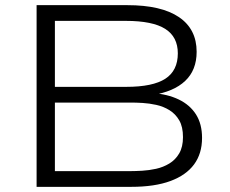

<svg xmlns="http://www.w3.org/2000/svg" viewBox="-20 -725 893 745"><path d="M122 0V-705H474Q606 -705 674.5 -658.5Q743 -612 743 -524Q743 -453 698.5 -411Q654 -369 570 -356V-364Q630 -360 673.5 -339Q717 -318 740.5 -281Q764 -244 764 -190Q764 -129 733 -87Q702 -45 641 -22.5Q580 0 489 0ZM193 -61H486Q505 -61 531.5 -62.5Q558 -64 585.5 -70Q613 -76 637 -90.5Q661 -105 675.5 -130Q690 -155 690 -193Q690 -233 675.5 -258Q661 -283 637.5 -297.5Q614 -312 586.5 -318Q559 -324 533.5 -325.5Q508 -327 489 -327H193ZM193 -388H470Q573 -388 621.5 -419.5Q670 -451 670 -518Q670 -582 621 -613Q572 -644 468 -644H193Z"/></svg>

Font: Nunito Sans 10pt Expanded Light
Style: Regular
Weight: 300
Width: 7
Designer: Vernon Adams
Foundry: Vernon Adams
Version: Version 3.101;gftools[0.9.27]